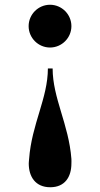

<svg xmlns="http://www.w3.org/2000/svg" viewBox="-20 -550 419 808"><path d="M280.5 -440C280.5 -489.5 240 -530 190.5 -530C141 -530 100.5 -489.5 100.5 -440C100.5 -390.5 141 -350 190.5 -350C240 -350 280.5 -390.5 280.5 -440ZM102.5 119C102 126 101 132 101 138C101 194 129.5 238 191.5 238C253.5 238 280.5 194 280.5 138C280.5 132 281 126 280.5 119C269.5 -27 201.5 -137 201.5 -262H181.5C181.5 -137 113 -27 102.5 119Z"/></svg>

Font: Bodoni* 11pt
Style: Bold
Weight: 700
Version: Version 2.3